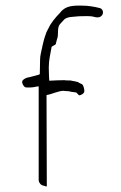

<svg xmlns="http://www.w3.org/2000/svg" viewBox="-20 -704 430 685"><path d="M74 -392H89C100 -392 106 -395 118 -396V-62C118 -53 126 -43 134 -42C142 -41 147 -35 147 -42L146 -365C164 -367 187 -380 207 -380C208 -379 231 -379 231 -377C238 -376 246 -375 252 -374L262 -364C270 -364 281 -371 281 -379C281 -387 277 -405 269 -405C269 -406 259 -409 259 -411C251 -413 243 -415 235 -416C235 -418 212 -416 212 -418C193 -418 174 -417 156 -416C155 -417 154 -461 154 -463C154 -490 160 -512 164 -536C165 -540 178 -543 179 -547L183 -563C191 -581 182 -604 194 -618C195 -619 205 -630 206 -631C213 -640 224 -643 239 -644C239 -644 261 -646 262 -646C280 -646 301 -648 315 -644C323 -642 331 -640 339 -645C352 -653 349 -671 337 -675C317 -680 296 -684 270 -684H260C226 -684 208 -677 193 -657C180 -644 161 -622 153 -603C152 -603 147 -590 146 -590C141 -577 136 -561 133 -546C132 -546 130 -530 129 -529C127 -518 123 -505 123 -491L122 -440L120 -438C108 -435 101 -432 90 -430C90 -429 83 -429 83 -428C75 -428 59 -420 59 -412C59 -404 66 -392 74 -392Z"/></svg>

Font: Photofail
Style: Regular
Weight: 400
Foundry: Cannot Into Space Fonts
Version: Version 0.97